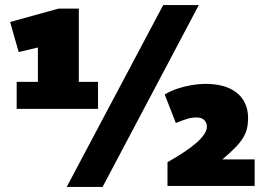

<svg xmlns="http://www.w3.org/2000/svg" viewBox="-20 -736 1054 760"><path d="M46 -305V-412H130V-548L54 -530L20 -649L212 -702H292V-412H368V-305ZM386 4H244L626 -716H767ZM643 0V-94Q682 -116 711 -135.5Q740 -155 760 -173Q780 -191 789.5 -206.5Q799 -222 799 -235Q799 -250 788.5 -260.5Q778 -271 759 -271Q740 -271 722.5 -266Q705 -261 676 -249L632 -362Q655 -376 682 -385Q709 -394 738.5 -399Q768 -404 796 -404Q847 -404 884.5 -388Q922 -372 942 -341.5Q962 -311 962 -268Q962 -246 957.5 -227Q953 -208 941.5 -189.5Q930 -171 910 -150.5Q890 -130 860 -105H988V0Z"/></svg>

Font: Georama Black
Style: Regular
Weight: 900
Designer: Jean-Baptiste Levee
Foundry: Production Type
Version: Version 1.001